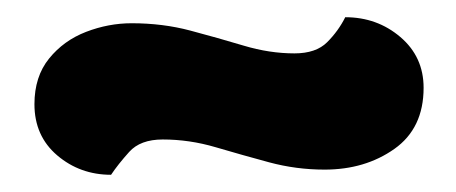

<svg xmlns="http://www.w3.org/2000/svg" viewBox="-20 -368 530 223"><path d="M322 -306Q347 -306 360 -319Q373 -332 381 -348Q418 -348 445 -325Q472 -302 472 -266Q472 -219 438 -195Q404 -171 357 -171Q324 -171 292.5 -179.5Q261 -188 230.5 -197Q200 -206 169 -206Q143 -206 130 -191.5Q117 -177 109 -165Q73 -165 46.5 -187.5Q20 -210 20 -247Q20 -279 37 -300Q54 -321 80 -331Q106 -341 133 -341Q169 -341 201 -332.5Q233 -324 263 -315Q293 -306 322 -306Z"/></svg>

Font: Baloo Bhaijaan 2
Style: Bold
Weight: 700
Designer: Sanskriti Dholi, Noopur Datye and Ek Type
Foundry: Ek Type
Version: Version 1.701